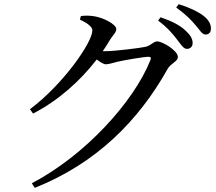

<svg xmlns="http://www.w3.org/2000/svg" viewBox="-20 -839 1040 923"><path d="M832 -648C851 -623 863 -604 878 -604C895 -604 906 -615 906 -632C906 -652 896 -670 872 -692C846 -717 805 -738 752 -756L740 -740C785 -707 812 -674 832 -648ZM919 -719C941 -694 951 -673 968 -673C985 -673 994 -684 994 -702C994 -723 984 -743 957 -764C932 -783 891 -803 839 -819L827 -803C875 -768 898 -744 919 -719ZM133 42 147 64C442 -53 646 -258 786 -508C801 -535 835 -543 835 -565C835 -596 761 -640 736 -640C717 -640 708 -621 680 -614C653 -608 532 -593 488 -593H474C487 -611 498 -630 509 -648C525 -674 539 -682 539 -700C539 -721 479 -754 432 -761C406 -765 387 -764 369 -762L364 -745C398 -729 424 -711 424 -693C424 -634 281 -431 124 -314L139 -293C259 -355 364 -448 445 -553C462 -540 478 -530 489 -530C504 -530 523 -537 544 -542C578 -550 672 -566 694 -566C704 -566 708 -562 703 -550C623 -349 389 -92 133 42Z"/></svg>

Font: Noto Serif CJK SC Medium
Style: Regular
Weight: 500
Designer: Ryoko NISHIZUKA 西塚涼子 (kana & ideographs); Frank Grießhammer (Latin, Greek & Cyrillic); Wenlong ZHANG 张文龙 (bopomofo); San
Foundry: Adobe
Version: Version 2.001;hotconv 1.1.0;makeotfexe 2.6.0